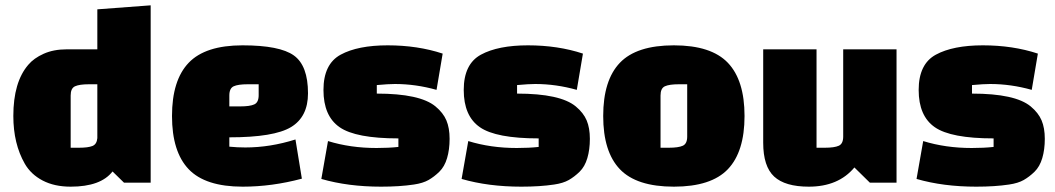

<svg xmlns="http://www.w3.org/2000/svg" viewBox="-20 -685 3958 720"><path d="M545 0H445L402 -42Q358 15 245 15Q184 15 140 -8Q96 -31 73 -71Q30 -146 30 -250Q30 -377 86 -442Q107 -467 144 -483.5Q181 -500 230 -500H345V-650L545 -665ZM245 -327V-131H276Q310 -131 326.5 -137.5Q343 -144 345 -167V-369H314Q278 -369 261.5 -361.5Q245 -354 245 -327Z M840 -170V-135Q870 -132 900 -132Q993 -132 1088 -162L1112 -15Q1000 15 890 15Q750 15 687.5 -50.5Q625 -116 625 -250Q625 -384 687.5 -449.5Q750 -515 889.5 -515Q1029 -515 1082 -477Q1135 -439 1135 -335Q1135 -247 1071.5 -208.5Q1008 -170 840 -170ZM840 -327V-286H881Q917 -286 933.5 -293.5Q950 -301 950 -328V-369H909Q873 -369 856.5 -361.5Q840 -354 840 -327Z M1640 -484 1617 -348Q1539 -370 1461 -370Q1437 -370 1393 -366V-334Q1555 -334 1613 -286Q1642 -262 1654 -233.5Q1666 -205 1666 -164.5Q1666 -124 1656.5 -92Q1647 -60 1627.5 -41Q1608 -22 1587 -10Q1566 2 1532 7Q1479 15 1409 15Q1285 15 1185 -14L1210 -156Q1294 -130 1392 -130Q1437 -130 1474 -134V-166Q1314 -166 1253.5 -208Q1193 -250 1193 -347.5Q1193 -445 1257.5 -480Q1322 -515 1434 -515Q1546 -515 1640 -484Z M2166 -484 2143 -348Q2065 -370 1987 -370Q1963 -370 1919 -366V-334Q2081 -334 2139 -286Q2168 -262 2180 -233.5Q2192 -205 2192 -164.5Q2192 -124 2182.5 -92Q2173 -60 2153.5 -41Q2134 -22 2113 -10Q2092 2 2058 7Q2005 15 1935 15Q1811 15 1711 -14L1736 -156Q1820 -130 1918 -130Q1963 -130 2000 -134V-166Q1840 -166 1779.5 -208Q1719 -250 1719 -347.5Q1719 -445 1783.5 -480Q1848 -515 1960 -515Q2072 -515 2166 -484Z M2304.5 -50.5Q2242 -116 2242 -250Q2242 -384 2304.5 -449.5Q2367 -515 2507 -515Q2647 -515 2709.5 -449.5Q2772 -384 2772 -250Q2772 -116 2709.5 -50.5Q2647 15 2507 15Q2367 15 2304.5 -50.5ZM2457 -327V-131H2488Q2524 -131 2540.5 -138.5Q2557 -146 2557 -173V-369H2526Q2490 -369 2473.5 -361.5Q2457 -354 2457 -327Z M3042 -500V-131H3073Q3109 -131 3125.5 -138.5Q3142 -146 3142 -173V-500H3342V0H3242L3184 -57Q3124 15 3013 15Q2924 15 2883 -23Q2842 -61 2842 -150V-500Z M3872 -484 3849 -348Q3771 -370 3693 -370Q3669 -370 3625 -366V-334Q3787 -334 3845 -286Q3874 -262 3886 -233.5Q3898 -205 3898 -164.5Q3898 -124 3888.5 -92Q3879 -60 3859.5 -41Q3840 -22 3819 -10Q3798 2 3764 7Q3711 15 3641 15Q3517 15 3417 -14L3442 -156Q3526 -130 3624 -130Q3669 -130 3706 -134V-166Q3546 -166 3485.5 -208Q3425 -250 3425 -347.5Q3425 -445 3489.5 -480Q3554 -515 3666 -515Q3778 -515 3872 -484Z"/></svg>

Font: Myanmar Thuriya
Style: Regular
Weight: 400
Designer: Danh Hong
Foundry: Google Inc.
Version: Version 2.00 November 23, 2015